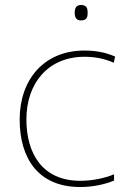

<svg xmlns="http://www.w3.org/2000/svg" viewBox="-20 -741 512 771"><path d="M305 -721C285 -721 280 -706 280 -690C280 -673 285 -659 305 -659C329 -659 332 -673 332 -690C332 -706 329 -721 305 -721ZM302 10C357 10 405 -2 438 -16V-41C399 -25 350 -15 302 -15C150 -15 86 -125 86 -261C86 -409 175 -513 319 -513C357 -513 397 -507 437 -489L442 -514C405 -530 367 -538 319 -538C157 -538 59 -422 59 -261C59 -106 133 10 302 10Z"/></svg>

Font: Noto Sans Meetei Mayek Thin
Style: Regular
Weight: 100
Designer: Monotype Design Team and Neelakash Kshetrimayum
Foundry: Monotype Imaging Inc.
Version: Version 2.002